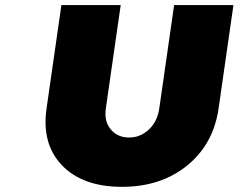

<svg xmlns="http://www.w3.org/2000/svg" viewBox="-20 -721 933 751"><path d="M162.1 -296.9 220.2 -701.2H452.1L394 -296.9Q386.7 -246.6 413.3 -214.8Q439.9 -183.1 484.9 -183.1Q528.8 -183.1 562.3 -214.4Q595.7 -245.6 603 -296.9L661.1 -701.2H893.1L835 -296.9Q814.9 -157.2 712.2 -73.7Q609.4 9.8 457 9.8Q303.7 9.8 222.9 -74Q142.1 -157.7 162.1 -296.9Z"/></svg>

Font: Trueno Black
Style: Italic
Weight: 900
Designer: Julieta Ulanovsky
Foundry: Julieta Ulanovsky
Version: Version 3.001b | FøM Fix